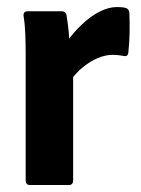

<svg xmlns="http://www.w3.org/2000/svg" viewBox="-20 -526 400 546"><path d="M65 0Q53 0 53 -13V-369Q53 -399 52 -427.5Q51 -456 47 -481Q46 -494 59 -494H156Q166 -494 169 -484Q172 -466 174.5 -444Q177 -422 177 -403L188 -349V-13Q188 0 176 0ZM178 -294 170 -407Q189 -434 213.5 -457Q238 -480 263.5 -493Q289 -506 313 -506Q329 -506 339 -503Q348 -499 348 -487Q349 -463 348.5 -433.5Q348 -404 345 -377Q344 -364 331 -367Q326 -368 317.5 -369Q309 -370 300 -370Q280 -370 258.5 -361Q237 -352 216.5 -335.5Q196 -319 178 -294Z"/></svg>

Font: Sofia Sans Semi Condensed ExtraBold
Style: Regular
Weight: 800
Designer: Botio Nikoltchev, Ani Petrova
Foundry: lettersoup
Version: Version 4.100